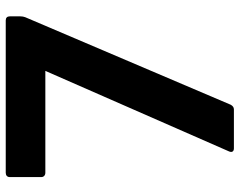

<svg xmlns="http://www.w3.org/2000/svg" viewBox="-103 -695 835 669"><g transform="rotate(-90 314.5 -360.5)"><path d="M132 37H268C275 37 280 33 284 26L589 -690C591 -695 592 -701 592 -707V-744C592 -753 587 -758 578 -758H47C38 -758 32 -753 32 -744V-634C32 -626 38 -620 47 -620H402L121 21C117 31 122 37 132 37Z"/></g></svg>

Font: LINE Seed JP_OTF Bold
Style: Regular
Weight: 700
Designer: LINE & Fontrix & Fontworks
Version: Version 1.009